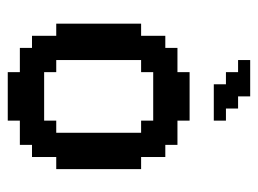

<svg xmlns="http://www.w3.org/2000/svg" viewBox="-105 -560 665 495"><g transform="rotate(90 227.5 -312.5)"><path d="M291 -93.8V-125H322.3V-343.8H291V-375H166V-343.8H134.8V-125H166V-93.8ZM166 0V-31.2H103.5V-62.5H72.3V-125H41V-343.8H72.3V-406.2H103.5V-437.5H166V-468.8H291V-437.5H353.5V-406.2H384.8V-343.8H416V-125H384.8V-62.5H353.5V-31.2H291V0ZM197.3 -531.2V-562.5H166V-593.8H134.8V-625H228.5V-593.8H259.8V-562.5H291V-531.2Z"/></g></svg>

Font: Terminal Grotesque
Style: Regular
Weight: 400
Designer: Raphaël Bastide
Foundry: http://raphaelbastide.com
Version: Version 1.0